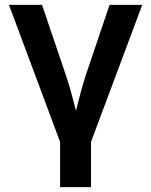

<svg xmlns="http://www.w3.org/2000/svg" viewBox="-20 -559 617 783"><path d="M227.5 26.4 16.6 -539.1H151.4L250 -248.5Q266.6 -198.7 279.3 -147.9Q292 -97.2 305.2 -45.9H274.4Q287.6 -97.2 300 -147.7Q312.5 -198.2 328.6 -248.5L426.8 -539.1H560.1L348.6 26.4ZM225.1 204.1V-3.4H351.1V204.1Z"/></svg>

Font: Inter 18pt SemiBold
Style: Regular
Weight: 600
Designer: Rasmus Andersson
Foundry: rsms
Version: Version 4.001;git-66647c0bb